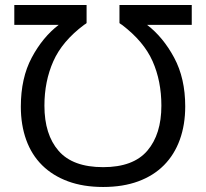

<svg xmlns="http://www.w3.org/2000/svg" viewBox="-20 -734 822 765"><path d="M37 -714H325V-642Q323 -640 320.5 -638.5Q318 -637 315 -635Q228 -570 192.5 -490Q157 -410 157 -313Q157 -198 213.5 -133Q270 -68 391 -68Q511 -68 567 -133.5Q623 -199 623 -313Q623 -411 588 -490Q553 -569 466 -635Q463 -637 460.5 -638.5Q458 -640 456 -642V-714H744V-635H566Q630 -586 674 -504Q718 -422 718 -310Q718 -237 696.5 -177.5Q675 -118 633.5 -76Q592 -34 531 -11.5Q470 11 391 11Q312 11 251 -11.5Q190 -34 148 -75.5Q106 -117 84.5 -176.5Q63 -236 63 -309Q63 -423 106.5 -504.5Q150 -586 214 -635H37Z"/></svg>

Font: BC Sans
Style: Regular
Weight: 400
Designer: Monotype Design Team
Province of B.C.
Foundry: Monotype Imaging Inc.
Version: Version 2.000;GOOG;noto-source:20170915:90ef993387c0